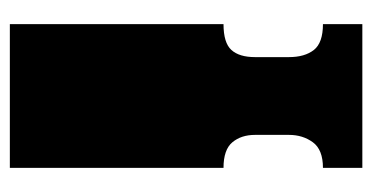

<svg xmlns="http://www.w3.org/2000/svg" viewBox="-203 -553 756 390"><g transform="rotate(90 175.0 -358.0)"><path d="M29 0V-135Q29 -152 29 -156.5Q29 -161 29 -163Q29 -165 29 -171V-172Q29 -179 29 -180.5Q29 -182 29 -187.5Q29 -193 29 -209V-260Q29 -277 29 -281.5Q29 -286 29 -288Q29 -290 29 -296V-297Q29 -304 29 -305.5Q29 -307 29 -312.5Q29 -318 29 -334V-434Q67 -434 81.5 -450Q96 -466 96 -498V-567Q96 -599 81.5 -617.5Q67 -636 29 -636V-716H321V-636Q284 -636 269 -615.5Q254 -595 254 -567V-498Q254 -470 269 -452Q284 -434 321 -434V0Z"/></g></svg>

Font: Danfo
Style: Regular
Weight: 400
Designer: Seyi Olusanya, David Udoh, Eyiyemi Adegbite, Mirko Velimirović
Version: Version 1.000